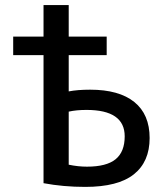

<svg xmlns="http://www.w3.org/2000/svg" viewBox="-20 -730 648 760"><path d="M32.2 -511.7V-585H152.3V-710H252V-585H402.3V-511.7H252V-368.2Q287.1 -375 336.9 -375Q451.2 -375 511.7 -326.2Q572.3 -277.3 572.3 -183.6Q572.3 -89.8 509.8 -40Q447.3 9.8 317.4 9.8Q230.5 9.8 152.3 -4.9V-511.7ZM252 -78.1Q289.1 -70.3 324.2 -70.3Q401.4 -70.3 437.5 -99.6Q473.6 -128.9 473.6 -190.4Q473.6 -294.9 322.3 -294.9Q282.2 -294.9 252 -288.1Z"/></svg>

Font: GenEi M Gothic v2 Medium
Style: Regular
Weight: 500
Version: Version 2.0